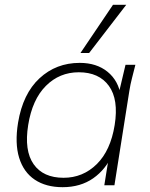

<svg xmlns="http://www.w3.org/2000/svg" viewBox="-20 -769 623 797"><path d="M240 8Q171 8 124.5 -23Q78 -54 59.5 -114Q41 -174 55 -260Q75 -380 144 -444Q213 -508 311 -508Q381 -508 426.5 -471Q472 -434 482 -369H470L501 -500H542Q535 -472 528 -445Q521 -418 517 -392L455 0H413L434 -131H448Q420 -66 367 -29Q314 8 240 8ZM244 -31Q324 -31 381.5 -87.5Q439 -144 456 -250Q473 -356 432 -412.5Q391 -469 307 -469Q227 -469 170.5 -412.5Q114 -356 97 -250Q80 -144 119.5 -87.5Q159 -31 244 -31ZM314 -549 449 -749H504L350 -549Z"/></svg>

Font: Mulish ExtraLight
Style: Italic
Weight: 200
Italic angle: -9°
Designer: Vernon Adams
Foundry: Vernon Adams
Version: Version 3.603